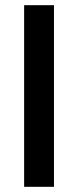

<svg xmlns="http://www.w3.org/2000/svg" viewBox="-20 -720 302 740"><path d="M73 0V-700H188V0Z"/></svg>

Font: Fustat
Style: Bold
Weight: 700
Designer: Mohamed Gaber, Khaled Hosny, Laura Garcia Mut
Foundry: Kief Type Foundry, Alif Type Foundry, Hard Type Foundry
Version: Version 1.007